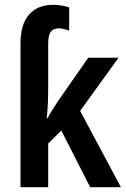

<svg xmlns="http://www.w3.org/2000/svg" viewBox="-20 -785 528 805"><path d="M204 -765Q222 -765 240.5 -761.5Q259 -758 270 -754V-657Q260 -660 249 -663Q238 -666 226 -666Q203 -666 192.5 -651Q182 -636 182 -601V-408Q182 -346 176 -289H179Q189 -308 201 -327Q213 -346 224 -362L350 -543H477L316 -320L487 0H358L237 -238L182 -183V0H66V-604Q66 -683 102 -724Q138 -765 204 -765Z"/></svg>

Font: Noto Sans Condensed SemiBold
Style: Regular
Weight: 600
Width: 3
Designer: Monotype Design Team
Foundry: Monotype Imaging Inc.
Version: Version 2.013; ttfautohint (v1.8.4.7-5d5b)